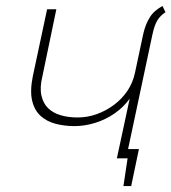

<svg xmlns="http://www.w3.org/2000/svg" viewBox="-20 -531 575 644"><path d="M396 -31 389 0H408L394 93H420L446 -31ZM372 0H403L491 -414Q498 -447 508 -463Q518 -479 535 -490L525 -511Q511 -503 500.5 -494Q490 -485 482.5 -473Q475 -461 469.5 -447Q464 -433 460 -415L433 -288Q426 -254 407.5 -226.5Q389 -199 362 -179Q335 -159 304 -148Q273 -137 240 -137Q209 -137 183.5 -144.5Q158 -152 141.5 -168Q125 -184 119 -210.5Q113 -237 122 -274L169 -500H138L90 -275Q80 -225 88 -192.5Q96 -160 117 -141.5Q138 -123 167.5 -115.5Q197 -108 230 -108Q264 -108 299.5 -119Q335 -130 365 -151Q395 -172 415 -200Z"/></svg>

Font: Advent Pro ExtraLight
Style: Italic
Weight: 250
Italic angle: -12°
Version: Version 3.000